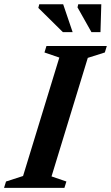

<svg xmlns="http://www.w3.org/2000/svg" viewBox="-44 -904 534 924"><path d="M241.5 -627 170 -651.5 179.5 -682.5H470L460.5 -651.5L378.5 -625.5L204 -55L275.5 -30.5L266 0H-24.5L-15 -30.5L67 -57ZM305.5 -749.5H258.5L140.5 -866L145 -883.5H260ZM439.5 -749.5H396L329 -868.5L332.5 -883.5H443.5Z"/></svg>

Font: Newsreader SemiBold
Style: Italic
Weight: 600
Italic angle: -17°
Designer: Hugues Gentile
Foundry: Production Type
Version: Version 1.003